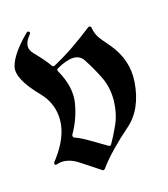

<svg xmlns="http://www.w3.org/2000/svg" viewBox="-93 -637 637 727"><g transform="rotate(-15 225.5 -273.5)"><path d="M60.5 -50.8Q51.3 -47.4 50.3 -54Q49.3 -60.5 57.6 -68.4Q113.8 -143.1 114 -209Q114.3 -274.9 67.4 -322.8Q-11.2 -403.3 0 -449.5Q11.2 -495.6 75.7 -560.1Q82 -566.9 87.2 -562.5Q92.3 -558.1 86.4 -551.3Q52.2 -510.3 81.5 -480.5Q117.2 -444.3 137.2 -416Q141.1 -410.2 147.9 -413.6Q190.9 -437 229.7 -463.6Q268.6 -490.2 306.6 -520Q310.5 -523.4 314.9 -522Q319.3 -520.5 319.8 -515.1Q324.2 -488.3 339.4 -469.2Q354.5 -450.2 370.6 -432.1Q429.7 -361.8 423.8 -275.9Q416 -168.9 351.6 -114.3Q319.3 -86.4 285.6 -52Q252 -17.6 230 13.2Q224.6 19 219.2 15.1Q191.9 -2.4 146 -33.2Q100.1 -64 60.5 -50.8ZM148.9 -131.3Q175.3 -121.6 206.1 -103Q239.7 -83 266.1 -67.4Q272.5 -63.5 276.9 -70.3Q291 -94.2 309.6 -134.8Q328.1 -175.3 329.6 -227.1Q330.1 -280.3 309.1 -322.8Q288.1 -365.2 262.7 -403.8Q234.4 -444.8 157.2 -400.4Q150.4 -397 154.3 -389.6Q195.8 -316.9 184.6 -254.4Q174.3 -194.8 144.5 -143.6Q143.1 -141.1 144 -136.7Q145 -132.3 148.9 -131.3Z"/></g></svg>

Font: Bertholdr Mainzer Fraktur
Style: Regular
Weight: 400
Designer: Peter Wiegel, original typeface by Carl Albert Fahrenwaldt 1901
Foundry: Peter Wiegel
Version: Version 1.000 2010 initial release